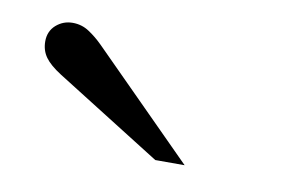

<svg xmlns="http://www.w3.org/2000/svg" viewBox="-36 -730 404 274"><g transform="rotate(10 166.5 -593.0)"><path d="M243.7 -506.3H201.2L47.4 -603Q31.2 -613.3 24.2 -623Q17.1 -632.8 17.1 -646Q17.1 -660.6 27.3 -669.7Q37.6 -678.7 51.3 -678.7Q64.5 -678.7 75.2 -671.6Q85.9 -664.6 95.7 -654.8Z"/></g></svg>

Font: Dima Niloofar
Style: Regular
Weight: 400
Designer: R.Balvardi
Foundry: Dima Software Group
Version: Version 3.00;November 13, 2018;FontCreator 11.5.0.2427 64-bi